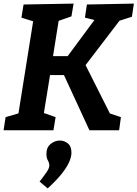

<svg xmlns="http://www.w3.org/2000/svg" viewBox="-21 -724 764 1067"><path d="M-1 0 10 -73 99 -99 79 -78 166 -623 181 -600 98 -626 110 -699 388 -704 376 -633 287 -602 309 -634 270 -389 254 -412H380L338 -389L515 -628L527 -607L451 -626L462 -699L723 -704L712 -631L622 -602L657 -627L443 -347V-385L602 -69L570 -100L651 -73L641 0H476L321 -336L353 -307H236L262 -337L220 -78L209 -101L288 -73L276 0ZM244 323 199 285Q227 249 240 229.5Q253 210 253 196Q253 181 245 167.5Q237 154 237 131Q237 95 260.5 76Q284 57 311 57Q336 57 356 73Q376 89 376 125Q376 147 363.5 176Q351 205 322.5 241Q294 277 244 323Z"/></svg>

Font: Bitter Thin
Style: Bold Italic
Weight: 700
Italic angle: -9°
Version: Version 3.021